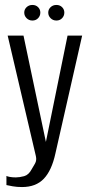

<svg xmlns="http://www.w3.org/2000/svg" viewBox="-20 -639 358 776"><path d="M69 117Q48 117 31.5 114Q15 111 6 109V72Q9 74 19.5 76Q30 78 44 78Q59 78 77.5 73Q96 68 108 45Q114 35 121.5 22Q129 9 125 -8L11 -495H75L166 -63H165L253 -495H312L204 -19Q189 50 157 83.5Q125 117 69 117ZM111 -556Q97 -556 87.5 -565.5Q78 -575 78 -588Q78 -601 87.5 -610Q97 -619 111 -619Q125 -619 134 -610Q143 -601 143 -588Q143 -575 134 -565.5Q125 -556 111 -556ZM208 -556Q194 -556 184.5 -565.5Q175 -575 175 -588Q175 -601 184.5 -610Q194 -619 208 -619Q222 -619 231 -610Q240 -601 240 -588Q240 -575 231 -565.5Q222 -556 208 -556Z"/></svg>

Font: Alumni Sans Thin
Style: Regular
Weight: 400
Version: Version 1.018